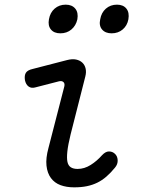

<svg xmlns="http://www.w3.org/2000/svg" viewBox="-20 -794 640 824"><path d="M132 -419Q115 -414 103 -422.5Q91 -431 87 -450Q84 -470 91 -481.5Q98 -493 120 -498L267 -536Q290 -542 306.5 -538.5Q323 -535 333.5 -525Q344 -515 347.5 -499.5Q351 -484 346 -465L283 -217Q272 -172 269 -143.5Q266 -115 269.5 -99Q273 -83 284 -76Q295 -69 313 -69Q342 -69 369 -86Q396 -103 418 -128Q433 -144 447.5 -144Q462 -144 472 -135Q484 -125 485 -107Q486 -89 473 -74Q455 -52 436.5 -36Q418 -20 397.5 -10Q377 0 353 5Q329 10 298 10Q265 10 239.5 0.5Q214 -9 198.5 -30Q183 -51 179.5 -83Q176 -115 188 -159L256 -423Q259 -436 252 -442Q245 -448 233 -445ZM459 -651Q432 -651 418 -667.5Q404 -684 410 -711Q415 -740 434.5 -757Q454 -774 482 -774Q509 -774 522.5 -757Q536 -740 531 -711Q526 -684 506.5 -667.5Q487 -651 459 -651ZM239 -651Q212 -651 198.5 -667.5Q185 -684 190 -711Q195 -740 214.5 -757Q234 -774 262 -774Q289 -774 303 -757Q317 -740 312 -711Q306 -684 286.5 -667.5Q267 -651 239 -651Z"/></svg>

Font: Maple Mono NL Light
Style: Italic
Weight: 300
Italic angle: -10°
Monospace: yes
Designer: subframe7536
Version: Version 7.000